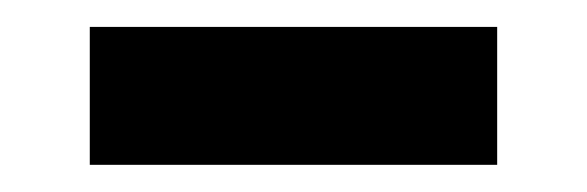

<svg xmlns="http://www.w3.org/2000/svg" viewBox="-20 -347 434 142"><path d="M46.4 -225.1V-327.1H347.7V-225.1Z"/></svg>

Font: Alte DIN 1451 Mittelschrift
Style: Regular
Weight: 400
Designer: Peter Wiegel
Foundry: Peter Wiegel
Version: Version 1.002 September 20, 2019